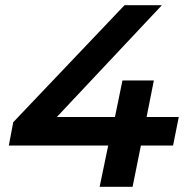

<svg xmlns="http://www.w3.org/2000/svg" viewBox="-20 -720 719 740"><path d="M647 -159H523L491 0H364L397 -159H14L31 -249L460 -700H604L199 -269H423L452 -410H573L545 -269H669Z"/></svg>

Font: Montserrat Alternates SemiBold
Style: Italic
Weight: 600
Italic angle: -11.3°
Designer: Julieta Ulanovsky
Foundry: Julieta Ulanovsky
Version: Version 7.200